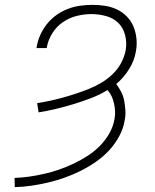

<svg xmlns="http://www.w3.org/2000/svg" viewBox="-20 -763 640 791"><path d="M41 8 40 -30Q71 -31 101.5 -35.5Q132 -40 163 -47Q194 -54 224 -64.5Q254 -75 283.5 -89Q313 -103 341 -121Q369 -139 392 -162.5Q415 -186 431 -214.5Q447 -243 452 -274Q455 -290 454 -306Q453 -322 449.5 -337.5Q446 -353 439.5 -367Q433 -381 423 -392Q390 -372 354.5 -358.5Q319 -345 283 -334Q247 -323 211 -314.5Q175 -306 139 -300L133 -338Q159 -342 186.5 -348Q214 -354 241 -361.5Q268 -369 295 -378Q322 -387 348 -397.5Q374 -408 399 -423Q424 -438 445 -458.5Q466 -479 479.5 -504.5Q493 -530 498 -557Q503 -588 495.5 -618Q488 -648 468 -668Q448 -688 418 -696.5Q388 -705 357 -705Q327 -705 296.5 -697.5Q266 -690 239.5 -672Q213 -654 195.5 -626Q178 -598 173 -568L172 -565H130L131 -569Q135 -594 145.5 -618Q156 -642 173 -663.5Q190 -685 212.5 -701Q235 -717 260 -726.5Q285 -736 310.5 -739.5Q336 -743 361 -743Q387 -743 413 -739Q439 -735 462 -724Q485 -713 502.5 -695Q520 -677 529.5 -654.5Q539 -632 542 -605.5Q545 -579 540 -552Q534 -514 512 -478.5Q490 -443 459 -417Q470 -402 479 -385Q488 -368 491.5 -349Q495 -330 496.5 -309.5Q498 -289 494 -269Q489 -235 471.5 -202.5Q454 -170 429.5 -143.5Q405 -117 374.5 -96Q344 -75 312 -59Q280 -43 246 -31Q212 -19 178 -11Q144 -3 110 2Q76 7 41 8Z"/></svg>

Font: Iosevka Extralight Extended
Style: Italic
Weight: 200
Width: 7
Italic angle: -9°
Monospace: yes
Designer: Belleve Invis
Foundry: Belleve Invis
Version: Version 32.5.0; ttfautohint (v1.8.4)